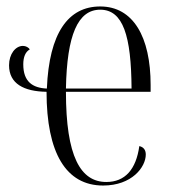

<svg xmlns="http://www.w3.org/2000/svg" viewBox="-20 -564 528 594"><path d="M299 10C388 10 431 -47 431 -86C431 -99 425 -109 411 -112C401 -40 367 -1 309 -1C229 -1 184 -80 184 -280H446V-301C446 -450 392 -544 290 -544C191 -544 132 -462 125 -290C81 -292 52 -311 52 -365C52 -388 59 -404 72 -411C69 -417 60 -422 51 -422C28 -422 8 -397 8 -362C8 -305 54 -281 124 -280C124 -91 184 10 299 10ZM387 -290H184C187 -456 221 -534 290 -534C361 -534 386 -453 387 -290Z"/></svg>

Font: Noto Serif Display ExtraCondensed Light
Style: Regular
Weight: 300
Width: 2
Designer: Monotype Design Team
Foundry: Monotype Imaging Inc.
Version: Version 2.009